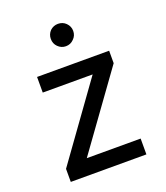

<svg xmlns="http://www.w3.org/2000/svg" viewBox="-132 -800 768 890"><g transform="rotate(-20 252.5 -354.5)"><path d="M257.8 -598.6Q235.4 -598.6 218.8 -615.2Q203.1 -630.9 203.1 -654.3Q203.1 -676.8 218.8 -693.4Q235.4 -709 257.8 -709Q281.2 -709 296.9 -693.4Q313.5 -676.8 313.5 -654.3Q313.5 -630.9 296.9 -615.2Q281.2 -598.6 257.8 -598.6ZM63.5 0Q63.5 -15.6 63.5 -64.5Q129.9 -156.2 329.1 -433.6Q267.6 -433.6 83 -433.6Q83 -453.1 83 -510.7Q171.9 -510.7 438.5 -510.7Q438.5 -495.1 438.5 -449.2Q371.1 -356.4 170.9 -78.1Q237.3 -78.1 436.5 -78.1Q436.5 -58.6 436.5 0Q343.8 0 63.5 0Z"/></g></svg>

Font: Overpass
Style: Regular
Weight: 400
Designer: Delve Withrington, Thomas Jockin
Version: Version 3.000;DELV;Overpass; ttfautohint (v1.5)